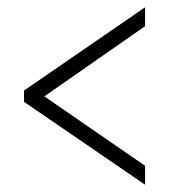

<svg xmlns="http://www.w3.org/2000/svg" viewBox="-20 -622 465 528"><path d="M379 -114 46 -342V-373L379 -602V-550L102 -357L379 -166Z"/></svg>

Font: Noto Serif ExtraCondensed Light
Style: Regular
Weight: 300
Width: 2
Designer: Monotype Design Team
Foundry: Monotype Imaging Inc.
Version: Version 2.014; ttfautohint (v1.8.4.7-5d5b)